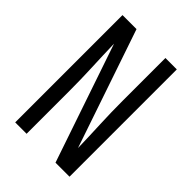

<svg xmlns="http://www.w3.org/2000/svg" viewBox="-215 -832 930 930"><g transform="rotate(45 250.0 -367.5)"><path d="M64 0V-735H160L367 -127Q365 -206 361.5 -284.5Q358 -363 358 -441V-735H436V0H340L133 -608Q135 -529 138.5 -450.5Q142 -372 142 -294V0Z"/></g></svg>

Font: Iosevka MaddieWtf
Style: Regular
Weight: 400
Monospace: yes
Designer: Belleve Invis
Foundry: Belleve Invis
Version: Version 31.3.0; ttfautohint (v1.8.3)